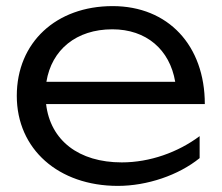

<svg xmlns="http://www.w3.org/2000/svg" viewBox="-20 -596 726 629"><path d="M366 13C462 13 565 -22 634 -78V-150C563 -97 471 -64 379 -64C238 -64 145 -136 131 -255H651C651 -447 531 -576 349 -576C164 -576 35 -457 35 -282C35 -107 172 13 366 13ZM348 -500C459 -500 536 -434 554 -328H132C149 -433 230 -500 348 -500Z"/></svg>

Font: Bounded Light
Style: Regular
Weight: 300
Designer: Vlad Churkin
Version: Version 3.0